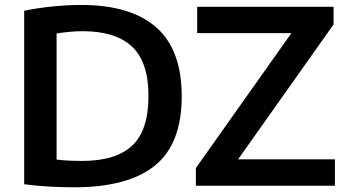

<svg xmlns="http://www.w3.org/2000/svg" viewBox="-20 -768 1440 794"><path d="M287 6.5Q239.5 6.5 187 3.8Q134.5 1 80 -6V-723.5Q132 -734.5 195.2 -741Q258.5 -747.5 316 -747.5Q520.5 -747.5 626 -655Q731.5 -562.5 731.5 -370Q731.5 -173 620.5 -83.2Q509.5 6.5 287 6.5ZM320 -102.5Q458.5 -102.5 526.2 -165.5Q594 -228.5 594 -371Q594 -511.5 526 -575.2Q458 -639 322 -639Q296.5 -639 268.8 -636.5Q241 -634 214 -629.5V-108Q258.5 -102.5 320 -102.5ZM790 0V-73L1185 -631H795.5V-740H1359.5V-667L964.5 -109H1365V0Z"/></svg>

Font: Encode Sans Semi Expanded SemiBold
Style: Regular
Weight: 600
Width: 6
Designer: Multiple Designers
Foundry: Impallari Type
Version: Version 3.000; ttfautohint (v1.8.3) -l 8 -r 50 -G 200 -x 14 